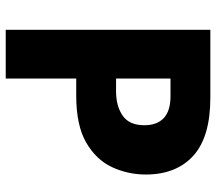

<svg xmlns="http://www.w3.org/2000/svg" viewBox="-62 -692 754 670"><g transform="rotate(90 315.0 -357.0)"><path d="M321 -714Q458 -714 523.5 -654.5Q589 -595 589 -489Q589 -426 563 -370.5Q537 -315 477 -280.5Q417 -246 314 -246H254V0H84V-714ZM315 -575H254V-385H299Q350 -385 383.5 -408Q417 -431 417 -484Q417 -528 392 -551.5Q367 -575 315 -575Z"/></g></svg>

Font: Noto Sans Gurmukhi UI ExtraBold
Style: Regular
Weight: 800
Designer: Jelle Bosma - Monotype Design Team
Foundry: Monotype Imaging Inc.
Version: Version 2.004; ttfautohint (v1.8.4.7-5d5b)